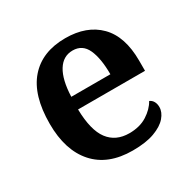

<svg xmlns="http://www.w3.org/2000/svg" viewBox="-129 -678 818 817"><g transform="rotate(-30 279.5 -269.0)"><path d="M300 10Q179 10 114.5 -62.5Q50 -135 50 -265Q50 -405 112.5 -476.5Q175 -548 289 -548Q394 -548 454 -487.5Q514 -427 514 -308V-258H185Q187 -155 222.5 -108Q258 -61 324 -61Q376 -61 412 -84Q448 -107 465 -138Q477 -133 483.5 -121.5Q490 -110 490 -94Q490 -69 469.5 -45Q449 -21 407 -5.5Q365 10 300 10ZM379 -319Q379 -397 358.5 -442Q338 -487 290 -487Q243 -487 216.5 -444Q190 -401 187 -319Z"/></g></svg>

Font: Noto Naskh Arabic SemiBold
Style: Regular
Weight: 600
Designer: Monotype Design Team, David Williams, Mohamad Dakak and Nizar Qandah
Foundry: Monotype Imaging Inc.
Version: Version 2.016